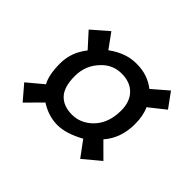

<svg xmlns="http://www.w3.org/2000/svg" viewBox="-85 -485 509 509"><g transform="rotate(45 169.5 -230.5)"><path d="M295.4 -251Q295.4 -198.2 264.6 -163.1L305.2 -122.6L257.8 -83L225.6 -126.5Q184.1 -103.5 151.4 -103.5Q118.2 -103.5 86.9 -123.5L44.4 -80.6L9.3 -121.6L53.7 -158.7Q41 -182.1 41 -224.6Q41 -265.6 68.4 -300.3L31.2 -341.3L76.7 -380.9L106.9 -339.4Q146 -368.2 186.5 -367.2Q226.6 -367.2 256.3 -343.8L299.8 -381.3L330.1 -339.8L285.2 -304.2Q295.4 -282.2 295.4 -251ZM244.1 -250Q244.1 -283.2 226.1 -301.8Q208 -320.8 175.8 -320.8Q143.1 -320.8 120.6 -297.4Q92.3 -269 92.3 -228.5Q92.3 -188 109.4 -169.4Q127 -150.4 158.7 -150.4Q189.5 -149.9 214.4 -172.9Q244.1 -201.2 244.1 -250Z"/></g></svg>

Font: Neuton Cursive
Style: Regular
Weight: 500
Designer: Brian M Zick
Version: Version 1.43